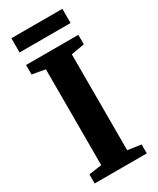

<svg xmlns="http://www.w3.org/2000/svg" viewBox="-227 -975 857 1042"><g transform="rotate(-30 201.0 -454.0)"><path d="M118.5 -68.5V-669L37 -683.5V-743H364.5V-683.5L281 -669V-68L364.5 -56V0H38V-57ZM360 -908.5V-819.5H40.5V-908.5Z"/></g></svg>

Font: Merriweather 36pt ExtraBold
Style: Regular
Weight: 800
Designer: Eben Sorkin
Foundry: Eben Sorkin
Version: Version 2.100